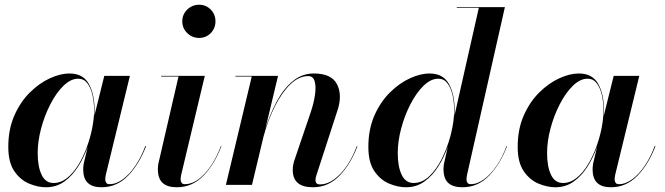

<svg xmlns="http://www.w3.org/2000/svg" viewBox="-20 -780 2805 810"><path d="M379 -314Q379 -303.5 378.2 -291.8L420 -460H528L426 -41Q425.2 -36.5 424.6 -31.6Q424 -26.8 424 -23Q424 -14.8 428.1 -8.9Q432.2 -3 442 -3Q470.5 -3 499 -24.3Q527.5 -45.6 552 -82.1Q576.5 -118.5 593 -164L596 -163Q567.5 -88 520.4 -39Q473.2 10 408 10Q331 10 331 -65Q331 -75 333 -89L350.1 -160.8Q334.4 -116.5 309.8 -77.5Q285.2 -38.5 251.4 -14.2Q217.5 10 174 10Q139.5 10 102.6 -5.4Q65.8 -20.9 40.4 -57.9Q15 -95 15 -160Q15 -235 40.6 -292.8Q66.1 -350.5 106.1 -390Q146.1 -429.5 190.6 -449.8Q235.1 -470 273 -470Q330 -470 354.5 -426.5Q379 -383 379 -314ZM377 -314Q377 -348.5 370.1 -379.1Q363.1 -409.8 348.3 -428.9Q333.5 -448 310 -448Q278.5 -448 248.1 -418.4Q217.6 -388.8 193 -341.2Q168.4 -293.8 153.7 -239Q139 -184.2 139 -134Q139 -77 155.6 -42.5Q172.2 -8 206 -8Q236.2 -8 262.5 -28.7Q288.8 -49.4 309.8 -83.4Q330.9 -117.4 345.9 -158.1Q361 -198.8 369 -239.6Q377 -280.4 377 -314Z M749 -690Q749 -719.2 769.9 -739.6Q790.8 -760 820 -760Q849.2 -760 869.1 -739.6Q889 -719.2 889 -690Q889 -660.8 869.1 -640.4Q849.2 -620 820 -620Q790.8 -620 769.9 -640.4Q749 -660.8 749 -690ZM914 -163Q885.5 -88 838.4 -39Q791.2 10 726 10Q686.2 10 666.1 -8.2Q646 -26.5 646 -67Q646 -77 648 -89L733 -457H660V-460H844L744 -41Q743.2 -36.5 742.6 -31.6Q742 -26.8 742 -23Q742 -14.8 746.1 -8.9Q750.2 -3 760 -3Q802.8 -3 844.2 -48.2Q885.8 -93.5 912 -164Z M1042 -457H973V-460H1153L1099.9 -237.8Q1119.9 -301.2 1148.7 -354.1Q1177.5 -406.9 1216.1 -438.4Q1254.8 -470 1304 -470Q1378.2 -470 1401.6 -424.8Q1425 -379.5 1404 -315L1314 -38Q1311 -29 1311 -20Q1311 -2 1330 -2Q1373.5 -2 1416.1 -46.9Q1458.8 -91.8 1485 -163H1488Q1459.5 -88 1412.4 -39Q1365.2 10 1300 10Q1215 10 1215 -63Q1215 -74.2 1216.8 -83.1Q1218.5 -92 1220 -98L1291 -307Q1304 -345.5 1308.9 -380.3Q1313.9 -415.1 1307.4 -437.1Q1301 -459 1280 -459Q1241 -459 1205.2 -424.5Q1169.4 -390 1140.2 -332.4Q1111 -274.8 1092.1 -205.4L1043 0H933Z M1898 -314Q1898 -303.1 1897.1 -291.1L2000 -747H1907V-750H2110L1950 -41Q1949.2 -36.5 1948.6 -31.6Q1948 -26.8 1948 -23Q1948 -14.8 1952.1 -8.9Q1956.2 -3 1966 -3Q1994 -3 2022.6 -24.1Q2051.1 -45.1 2075.8 -81.6Q2100.5 -118 2117 -164L2119 -163Q2090.5 -88 2043.4 -39Q1996.2 10 1931 10Q1891.2 10 1871.1 -8.2Q1851 -26.5 1851 -67Q1851 -77 1853 -89L1869.2 -161Q1853.6 -116.8 1829 -77.7Q1804.4 -38.6 1770.5 -14.3Q1736.6 10 1693 10Q1658.5 10 1621.6 -5.4Q1584.8 -20.9 1559.4 -57.9Q1534 -95 1534 -160Q1534 -235 1559.6 -292.8Q1585.1 -350.5 1625.1 -390Q1665.1 -429.5 1709.6 -449.8Q1754.1 -470 1792 -470Q1849 -470 1873.5 -426.5Q1898 -383 1898 -314ZM1896 -314Q1896 -348.5 1889.1 -379.1Q1882.1 -409.8 1867.3 -428.9Q1852.5 -448 1829 -448Q1797.5 -448 1767.1 -418.4Q1736.6 -388.8 1712 -341.2Q1687.4 -293.8 1672.7 -239Q1658 -184.2 1658 -134Q1658 -77 1674.6 -42.5Q1691.2 -8 1725 -8Q1760.9 -8 1791 -36.6Q1821.1 -65.1 1843.7 -109.9Q1866.2 -154.6 1879.4 -203.1L1883.2 -218.1Q1896 -270.8 1896 -314Z M2528 -314Q2528 -303.5 2527.2 -291.8L2569 -460H2677L2575 -41Q2574.2 -36.5 2573.6 -31.6Q2573 -26.8 2573 -23Q2573 -14.8 2577.1 -8.9Q2581.2 -3 2591 -3Q2619.5 -3 2648 -24.3Q2676.5 -45.6 2701 -82.1Q2725.5 -118.5 2742 -164L2745 -163Q2716.5 -88 2669.4 -39Q2622.2 10 2557 10Q2480 10 2480 -65Q2480 -75 2482 -89L2499.1 -160.8Q2483.4 -116.5 2458.8 -77.5Q2434.2 -38.5 2400.4 -14.2Q2366.5 10 2323 10Q2288.5 10 2251.6 -5.4Q2214.8 -20.9 2189.4 -57.9Q2164 -95 2164 -160Q2164 -235 2189.6 -292.8Q2215.1 -350.5 2255.1 -390Q2295.1 -429.5 2339.6 -449.8Q2384.1 -470 2422 -470Q2479 -470 2503.5 -426.5Q2528 -383 2528 -314ZM2526 -314Q2526 -348.5 2519.1 -379.1Q2512.1 -409.8 2497.3 -428.9Q2482.5 -448 2459 -448Q2427.5 -448 2397.1 -418.4Q2366.6 -388.8 2342 -341.2Q2317.4 -293.8 2302.7 -239Q2288 -184.2 2288 -134Q2288 -77 2304.6 -42.5Q2321.2 -8 2355 -8Q2385.2 -8 2411.5 -28.7Q2437.8 -49.4 2458.8 -83.4Q2479.9 -117.4 2494.9 -158.1Q2510 -198.8 2518 -239.6Q2526 -280.4 2526 -314Z"/></svg>

Font: Bodoni* 72 Medium
Style: Italic
Weight: 500
Italic angle: -13°
Version: Version 1.002; ttfautohint (v0.97) -l 8 -r 50 -G 200 -x 14 -